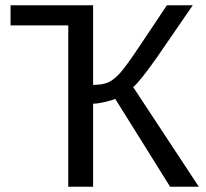

<svg xmlns="http://www.w3.org/2000/svg" viewBox="-20 -708 782 728"><path d="M20 -611.8V-688H333V-386.2Q369.6 -386.2 391.1 -396Q412.6 -405.8 437 -433.1Q460.9 -460 513.2 -539.1L612.8 -688H710.9L573.2 -487.8Q508.3 -396 484.9 -377.9L733.9 0H625L417 -333Q403.3 -327.1 376.7 -321Q350.1 -314.9 333 -314.9V0H238.8V-611.8Z"/></svg>

Font: Libra Sans Modern
Style: Regular
Weight: 400
Foundry: Stefan Peev, Context Ltd
Version: Version 1.000